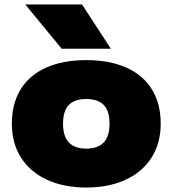

<svg xmlns="http://www.w3.org/2000/svg" viewBox="-20 -828 772 859"><path d="M33 -275Q33 -363.5 72 -427.5Q111 -491.5 186 -525.2Q261 -559 366 -559Q471 -559 546 -525.2Q621 -491.5 660 -427.5Q699 -363.5 699 -275Q699 -187 657.8 -122.5Q616.5 -58 541.2 -23.5Q466 11 366 11Q266 11 190.8 -23.5Q115.5 -58 74.2 -122.5Q33 -187 33 -275ZM470 -275Q470 -332 444 -358.5Q418 -385 366 -385Q314 -385 288 -358.5Q262 -332 262 -275Q262 -218 288.2 -190.5Q314.5 -163 366 -163Q417.5 -163 443.8 -190.5Q470 -218 470 -275ZM256 -610 93 -808H347L476 -610Z"/></svg>

Font: Encode Sans Expanded Black
Style: Regular
Weight: 900
Width: 7
Designer: Multiple Designers
Foundry: Impallari Type
Version: Version 2.000